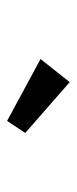

<svg xmlns="http://www.w3.org/2000/svg" viewBox="142 -964 216 540"><g transform="rotate(90 250.0 -694.0)"><path d="M320 -606 146 -700 211 -782 354 -657Z"/></g></svg>

Font: Readex Pro
Style: Regular
Weight: 400
Designer: Bonnie Shaver-Troup, Thomas Jockin
Foundry: Lexend
Version: Version 1.204; ttfautohint (v1.8.4.7-5d5b)